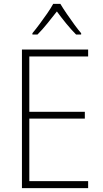

<svg xmlns="http://www.w3.org/2000/svg" viewBox="-20 -969 530 989"><path d="M434 0H93V-714H434V-678H131V-393H417V-358H131V-36H434ZM291 -949Q304 -927 323.5 -898.5Q343 -870 363 -842.5Q383 -815 398 -798V-791H372Q347 -816 320.5 -848.5Q294 -881 273 -910Q251 -882 224.5 -849Q198 -816 173 -791H147V-798Q163 -817 183.5 -844.5Q204 -872 223 -899.5Q242 -927 254 -949Z"/></svg>

Font: Noto Sans Georgian SemiCondensed ExtraLight
Style: Regular
Weight: 200
Width: 4
Designer: Monotype Design Team, Akaki Razmadze
Foundry: Google LLC
Version: Version 2.005; ttfautohint (v1.8.4.7-5d5b)